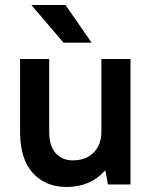

<svg xmlns="http://www.w3.org/2000/svg" viewBox="-20 -735 605 765"><path d="M245 10Q162 10 111 -45.5Q60 -101 60 -210V-500H176V-210Q176 -153 202 -124.5Q228 -96 270 -96Q322 -96 353 -127Q384 -158 384 -210V-500H500V0H410L400 -55H398Q340 10 245 10ZM105 -715H241L345 -565H233Z"/></svg>

Font: PT Root UI Bold
Style: Regular
Weight: 700
Designer: Vitaly Kuzmin
Foundry: ParaType Ltd.
Version: Version 2.000G